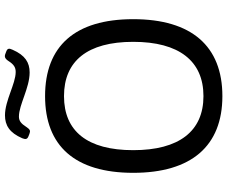

<svg xmlns="http://www.w3.org/2000/svg" viewBox="-91 -816 913 771"><g transform="rotate(-90 365.5 -430.5)"><path d="M288 -867C248 -867 218 -849 196 -798C191 -785 191 -778 203 -773L213 -769C226 -764 231 -766 241 -781C255 -803 266 -811 283 -811C330 -811 398 -768 460 -768C500 -768 529 -786 551 -836C558 -851 557 -857 544 -862L536 -865C524 -870 516 -868 506 -853C492 -831 480 -824 462 -824C415 -824 347 -867 288 -867ZM365 -706C165 -706 57 -586 57 -352C57 -118 165 6 365 6C566 6 674 -118 674 -352C674 -586 566 -706 365 -706ZM365 -630C506 -630 583 -536 583 -352C583 -168 506 -70 365 -70C224 -70 148 -168 148 -352C148 -536 224 -630 365 -630Z"/></g></svg>

Font: Asap
Style: Regular
Weight: 400
Designer: Pablo Cosgaya
Foundry: Pablo Cosgaya
Version: Version 1.007;PS 001.007;hotconv 1.0.70;makeotf.lib2.5.58329